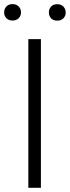

<svg xmlns="http://www.w3.org/2000/svg" viewBox="-32 -898 334 918"><path d="M163.6 -710.9V0H103.5V-710.9ZM-12.2 -838.4Q-12.2 -855.5 -1.5 -866.9Q9.3 -878.4 27.8 -878.4Q46.4 -878.4 57.4 -866.9Q68.4 -855.5 68.4 -838.4Q68.4 -822.3 57.4 -811Q46.4 -799.8 27.8 -799.8Q9.3 -799.8 -1.5 -811Q-12.2 -822.3 -12.2 -838.4ZM201.7 -837.9Q201.7 -855 212.2 -866.5Q222.7 -877.9 241.7 -877.9Q260.3 -877.9 271.2 -866.5Q282.2 -855 282.2 -837.9Q282.2 -821.8 271.2 -810.5Q260.3 -799.3 241.7 -799.3Q222.7 -799.3 212.2 -810.5Q201.7 -821.8 201.7 -837.9Z"/></svg>

Font: Vazirmatn UI ExtraLight
Style: Regular
Weight: 200
Designer: Saber Rastikerdar
Foundry: Saber Rastikerdar
Version: Version 33.003